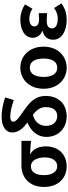

<svg xmlns="http://www.w3.org/2000/svg" viewBox="765 -1617 866 2436"><g transform="rotate(-90 1198.0 -399.0)"><path d="M305 14C452 14 559 -86 559 -251C559 -342 524 -412 464 -445V-450C524 -448 567 -445 629 -438V-560H312C174 -560 44 -467 44 -274C44 -88 162 14 305 14ZM307 -106C239 -106 194 -168 194 -274C194 -390 240 -440 307 -440C379 -440 419 -360 419 -265C419 -165 375 -106 307 -106Z M942 -106C876 -106 819 -156 819 -245C819 -336 874 -393 960 -415C1015 -372 1057 -324 1057 -252C1057 -154 1013 -106 942 -106ZM1180 -767C1099 -794 1012 -812 935 -812C798 -812 735 -749 735 -678C735 -592 796 -532 862 -484C763 -444 679 -365 679 -243C679 -82 800 14 938 14C1102 14 1199 -94 1199 -252C1199 -376 1131 -444 1032 -516C947 -578 872 -619 872 -665C872 -686 890 -702 934 -702C991 -702 1064 -686 1147 -657Z M1557 14C1699 14 1824 -94 1824 -279C1824 -466 1699 -574 1557 -574C1415 -574 1290 -466 1290 -279C1290 -94 1415 14 1557 14ZM1557 -106C1479 -106 1440 -173 1440 -279C1440 -386 1479 -454 1557 -454C1635 -454 1673 -386 1673 -279C1673 -173 1635 -106 1557 -106Z M2167 14C2239 14 2302 -1 2373 -53L2314 -146C2269 -111 2221 -99 2182 -99C2100 -99 2056 -127 2056 -172C2056 -218 2088 -239 2155 -239C2185 -239 2217 -236 2249 -234V-341C2223 -339 2196 -336 2173 -336C2111 -336 2081 -358 2081 -396C2081 -436 2120 -460 2177 -460C2222 -460 2266 -447 2305 -420L2360 -515C2305 -552 2237 -574 2170 -574C2047 -574 1937 -525 1937 -416C1937 -369 1965 -316 2023 -297V-292C1957 -275 1912 -234 1912 -158C1912 -46 2025 14 2167 14Z"/></g></svg>

Font: Source Han Sans Old Style Bold
Style: Regular
Weight: 700
Designer: Ryoko NISHIZUKA (kana & ideographs); Paul D. Hunt (Latin, Greek & Cyrillic); Wenlong ZHANG (bopomofo); Sandoll Communica
Foundry: Adobe Systems Incorporated
Version: Version 1.004;PS 1.004;hotconv 1.0.81;makeotf.lib2.5.63406